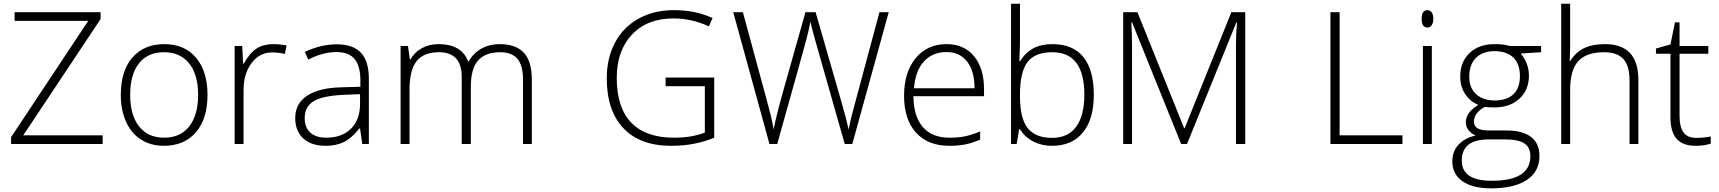

<svg xmlns="http://www.w3.org/2000/svg" viewBox="-20 -780 9312 1040"><path d="M536.1 0H40V-37.1L458 -667H59.1V-713.9H524.9V-676.8L106 -46.9H536.1Z M1104 -266.1Q1104 -136.2 1041 -63.2Q978 9.8 867.2 9.8Q797.4 9.8 744.1 -23.9Q690.9 -57.6 662.6 -120.6Q634.3 -183.6 634.3 -266.1Q634.3 -396 697.3 -468.5Q760.3 -541 870.1 -541Q979.5 -541 1041.7 -467.5Q1104 -394 1104 -266.1ZM685.1 -266.1Q685.1 -156.7 733.2 -95.5Q781.2 -34.2 869.1 -34.2Q957 -34.2 1005.1 -95.5Q1053.2 -156.7 1053.2 -266.1Q1053.2 -376 1004.6 -436.5Q956.1 -497.1 868.2 -497.1Q780.3 -497.1 732.7 -436.8Q685.1 -376.5 685.1 -266.1Z M1460 -541Q1493.7 -541 1532.2 -534.2L1522.9 -487.8Q1489.7 -496.1 1454.1 -496.1Q1386.2 -496.1 1342.8 -438.5Q1299.3 -380.9 1299.3 -293V0H1251V-530.8H1292L1296.9 -435.1H1300.3Q1333 -493.7 1370.1 -517.3Q1407.2 -541 1460 -541Z M1942.4 0 1930.2 -84H1926.3Q1886.2 -32.7 1844 -11.5Q1801.8 9.8 1744.1 9.8Q1666 9.8 1622.6 -30.3Q1579.1 -70.3 1579.1 -141.1Q1579.1 -218.8 1643.8 -261.7Q1708.5 -304.7 1831.1 -307.1L1932.1 -310.1V-345.2Q1932.1 -420.9 1901.4 -459.5Q1870.6 -498 1802.2 -498Q1728.5 -498 1649.4 -457L1631.3 -499Q1718.8 -540 1804.2 -540Q1891.6 -540 1934.8 -494.6Q1978 -449.2 1978 -353V0ZM1747.1 -34.2Q1832 -34.2 1881.1 -82.8Q1930.2 -131.3 1930.2 -217.8V-270L1837.4 -266.1Q1725.6 -260.7 1678 -231.2Q1630.4 -201.7 1630.4 -139.2Q1630.4 -89.4 1660.9 -61.8Q1691.4 -34.2 1747.1 -34.2Z M2813 0V-348.1Q2813 -425.8 2782.7 -461.4Q2752.4 -497.1 2689.9 -497.1Q2608.4 -497.1 2569.3 -452.1Q2530.3 -407.2 2530.3 -311V0H2481V-362.8Q2481 -497.1 2357.9 -497.1Q2274.4 -497.1 2236.3 -448.5Q2198.2 -399.9 2198.2 -293V0H2149.9V-530.8H2189.9L2200.2 -458H2203.1Q2225.1 -497.6 2265.6 -519.3Q2306.2 -541 2355 -541Q2480.5 -541 2516.1 -446.8H2518.1Q2543.9 -492.2 2587.6 -516.6Q2631.3 -541 2687 -541Q2773.9 -541 2817.4 -494.6Q2860.8 -448.2 2860.8 -347.2V0Z M3585.4 -359.9H3848.6V-34.2Q3745.1 9.8 3615.7 9.8Q3446.8 9.8 3356.7 -85.7Q3266.6 -181.2 3266.6 -356Q3266.6 -464.8 3311.3 -549.1Q3356 -633.3 3439.2 -679.2Q3522.5 -725.1 3630.4 -725.1Q3747.1 -725.1 3839.8 -682.1L3819.8 -637.2Q3727.1 -680.2 3627.4 -680.2Q3486.3 -680.2 3403.6 -593Q3320.8 -505.9 3320.8 -357.9Q3320.8 -196.8 3399.4 -115.5Q3478 -34.2 3630.4 -34.2Q3729 -34.2 3797.9 -62V-313H3585.4Z M4596.7 0H4555.7L4398.9 -550.8Q4379.4 -618.7 4369.6 -662.1Q4361.8 -619.6 4347.4 -564.5Q4333 -509.3 4189.9 0H4147.9L3951.7 -713.9H4003.9L4128.9 -253.9Q4136.2 -226.1 4142.6 -202.4Q4148.9 -178.7 4154.1 -158Q4159.2 -137.2 4163.3 -117.9Q4167.5 -98.6 4170.9 -79.1Q4182.6 -145.5 4220.7 -280.8L4342.8 -713.9H4397.9L4541 -216.8Q4565.9 -130.9 4576.7 -78.1Q4583 -113.3 4593 -152.8Q4603 -192.4 4743.7 -713.9H4793.9Z M5122.1 9.8Q5006.3 9.8 4941.7 -61.5Q4877 -132.8 4877 -261.2Q4877 -388.2 4939.5 -464.6Q5002 -541 5107.9 -541Q5201.7 -541 5255.9 -475.6Q5310.1 -410.2 5310.1 -297.9V-258.8H4927.7Q4928.7 -149.4 4978.8 -91.8Q5028.8 -34.2 5122.1 -34.2Q5167.5 -34.2 5201.9 -40.5Q5236.3 -46.9 5289.1 -67.9V-23.9Q5244.1 -4.4 5206.1 2.7Q5168 9.8 5122.1 9.8ZM5107.9 -498Q5031.2 -498 4984.9 -447.5Q4938.5 -397 4930.7 -301.8H5258.8Q5258.8 -394 5218.8 -446Q5178.7 -498 5107.9 -498Z M5680.7 -541Q5792 -541 5848.4 -470.9Q5904.8 -400.9 5904.8 -266.1Q5904.8 -133.8 5845.5 -62Q5786.1 9.8 5678.7 9.8Q5622.1 9.8 5576.7 -13.7Q5531.2 -37.1 5504.9 -80.1H5500.5L5486.8 0H5456.5V-759.8H5504.9V-568.8Q5504.9 -525.9 5502.9 -489.7L5501.5 -448.2H5504.9Q5535.2 -496.1 5577.9 -518.6Q5620.6 -541 5680.7 -541ZM5679.7 -497.1Q5585.9 -497.1 5545.4 -443.4Q5504.9 -389.6 5504.9 -266.1V-257.8Q5504.9 -137.7 5547.1 -85.4Q5589.4 -33.2 5678.7 -33.2Q5765.6 -33.2 5809.6 -94Q5853.5 -154.8 5853.5 -267.1Q5853.5 -497.1 5679.7 -497.1Z M6377.9 0 6111.8 -659.2H6107.9Q6111.8 -598.6 6111.8 -535.2V0H6064V-713.9H6141.1L6394 -85.9H6397L6649.9 -713.9H6725.1V0H6674.8V-541Q6674.8 -597.7 6680.7 -658.2H6676.8L6409.7 0Z M7186.5 0V-713.9H7236.3V-46.9H7576.7V0Z M7735.8 0H7687.5V-530.8H7735.8ZM7680.7 -678.2Q7680.7 -725.1 7711.4 -725.1Q7726.6 -725.1 7735.1 -712.9Q7743.7 -700.7 7743.7 -678.2Q7743.7 -656.2 7735.1 -643.6Q7726.6 -630.9 7711.4 -630.9Q7680.7 -630.9 7680.7 -678.2Z M8327.6 -530.8V-497.1L8217.8 -490.2Q8261.7 -435.5 8261.7 -370.1Q8261.7 -293.5 8210.7 -245.8Q8159.7 -198.2 8073.7 -198.2Q8037.6 -198.2 8022.9 -201.2Q7994.1 -186 7979 -165.5Q7963.9 -145 7963.9 -122.1Q7963.9 -96.7 7983.2 -85Q8002.4 -73.2 8047.9 -73.2H8140.6Q8227.1 -73.2 8272.9 -38.3Q8318.8 -3.4 8318.8 64.9Q8318.8 148.9 8250.7 194.6Q8182.6 240.2 8056.6 240.2Q7956.5 240.2 7901.6 201.7Q7846.7 163.1 7846.7 94.2Q7846.7 39.6 7880.6 3.4Q7914.6 -32.7 7972.7 -45.9Q7948.7 -56.2 7934.3 -75Q7919.9 -93.8 7919.9 -118.2Q7919.9 -171.4 7987.8 -211.9Q7941.4 -231 7915.5 -271.7Q7889.6 -312.5 7889.6 -365.2Q7889.6 -444.8 7940.2 -492.9Q7990.7 -541 8076.7 -541Q8128.9 -541 8157.7 -530.8ZM7897.9 89.8Q7897.9 199.2 8060.5 199.2Q8269.5 199.2 8269.5 65.9Q8269.5 18.1 8236.8 -3.4Q8204.1 -24.9 8130.9 -24.9H8043.9Q7897.9 -24.9 7897.9 89.8ZM7938.5 -365.2Q7938.5 -303.7 7975.8 -269.8Q8013.2 -235.8 8075.7 -235.8Q8142.1 -235.8 8177.5 -269.5Q8212.9 -303.2 8212.9 -367.2Q8212.9 -435.1 8176.5 -469Q8140.1 -502.9 8074.7 -502.9Q8011.2 -502.9 7974.9 -466.6Q7938.5 -430.2 7938.5 -365.2Z M8806.6 0V-344.2Q8806.6 -424.3 8772.9 -460.7Q8739.3 -497.1 8668.5 -497.1Q8573.2 -497.1 8529.1 -449Q8484.9 -400.9 8484.9 -293V0H8436.5V-759.8H8484.9V-518.1L8482.4 -450.2H8485.8Q8515.6 -498 8561 -519.5Q8606.4 -541 8673.8 -541Q8854.5 -541 8854.5 -347.2V0Z M9166.5 -33.2Q9212.4 -33.2 9246.6 -41V-2Q9211.4 9.8 9165.5 9.8Q9095.2 9.8 9061.8 -27.8Q9028.3 -65.4 9028.3 -146V-488.8H8949.7V-517.1L9028.3 -539.1L9052.7 -659.2H9077.6V-530.8H9233.4V-488.8H9077.6V-152.8Q9077.6 -91.8 9099.1 -62.5Q9120.6 -33.2 9166.5 -33.2Z"/></svg>

Font: Zoram GWebM Light
Style: Regular
Weight: 300
Foundry: Ascender Corporation
Version: Version 1.000